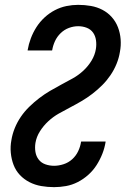

<svg xmlns="http://www.w3.org/2000/svg" viewBox="-20 -763 540 791"><path d="M203 8Q176 8 150 3.5Q124 -1 101.5 -12.5Q79 -24 62 -42Q45 -60 36 -83.5Q27 -107 24.5 -133.5Q22 -160 27 -186Q31 -211 41 -235.5Q51 -260 66 -282Q81 -304 100.5 -323Q120 -342 141.5 -358.5Q163 -375 186 -388.5Q209 -402 232.5 -414.5Q256 -427 279.5 -440Q303 -453 323 -471.5Q343 -490 357 -513Q371 -536 375 -561Q378 -579 375.5 -597Q373 -615 363.5 -628.5Q354 -642 337.5 -648.5Q321 -655 302 -655Q283 -655 264 -648Q245 -641 230 -626.5Q215 -612 206.5 -593.5Q198 -575 195 -556Q195 -556 194.5 -555.5Q194 -555 194 -555H94Q94 -555 94 -555.5Q94 -556 94 -557Q98 -581 107 -605Q116 -629 130 -651Q144 -673 163.5 -691Q183 -709 206 -721Q229 -733 253.5 -738Q278 -743 302 -743Q329 -743 354.5 -738.5Q380 -734 402 -722.5Q424 -711 440.5 -692.5Q457 -674 466 -650.5Q475 -627 477 -601Q479 -575 474 -549Q470 -524 460 -499.5Q450 -475 435 -453Q420 -431 401 -412Q382 -393 360.5 -376.5Q339 -360 316 -346.5Q293 -333 269 -320.5Q245 -308 222 -295Q199 -282 179 -263.5Q159 -245 144.5 -222Q130 -199 126 -174Q123 -155 126 -137Q129 -119 139.5 -105.5Q150 -92 167 -86Q184 -80 203 -80Q222 -80 242 -86.5Q262 -93 277.5 -107Q293 -121 302 -140Q311 -159 314 -179Q314 -179 314.5 -179.5Q315 -180 315 -180H415Q415 -179 415 -178.5Q415 -178 415 -178Q411 -153 401.5 -129Q392 -105 378 -83Q364 -61 344 -43Q324 -25 300.5 -13Q277 -1 252 3.5Q227 8 203 8Z"/></svg>

Font: Iosevka SS04 Semibold Oblique
Style: Regular
Weight: 600
Italic angle: -9°
Monospace: yes
Designer: Belleve Invis
Foundry: Belleve Invis
Version: Version 19.0.0; ttfautohint (v1.8.4)